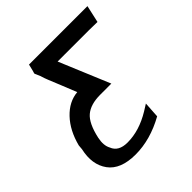

<svg xmlns="http://www.w3.org/2000/svg" viewBox="-178 -596 892 892"><g transform="rotate(-45 267.5 -150.0)"><path d="M47 -21Q47 -25 48 -33Q49 -41 49 -44Q69 -122 115 -170.5Q161 -219 219 -224Q205 -260 188.5 -300Q172 -340 164 -360Q156 -380 152 -394V-395L139 -425Q139 -427 140.5 -432Q142 -437 143 -440L151 -473H535L516 -388Q506 -388 487.5 -388.5Q469 -389 460 -389H347H304H255L359 -140H286Q223 -140 189 -111.5Q155 -83 138 -5Q129 38 144 65Q160 107 219 107Q296 107 375 59L407 39L402 118Q303 173 206 173Q108 173 68 118Q28 63 47 -21Z"/></g></svg>

Font: Coval
Style: Italic
Weight: 400
Foundry: Context Ltd
Version: Version 001.000